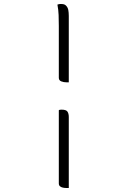

<svg xmlns="http://www.w3.org/2000/svg" viewBox="-20 -783 640 963"><path d="M268 -760Q273 -762 277 -762.5Q281 -763 285 -763Q296 -763 301.5 -761Q307 -759 311 -755Q320 -746 322.5 -733Q325 -720 325 -703V-370Q323 -370 320 -370Q317 -370 315 -370Q299 -370 287 -375Q275 -380 275 -393V-653Q275 -681 274 -707.5Q273 -734 268 -760ZM275 -230Q277 -232 281 -232.5Q285 -233 289 -233Q312 -233 318.5 -223Q325 -213 325 -196V160Q323 160 320 160Q317 160 315 160Q304 160 295 158Q286 156 280.5 151Q275 146 275 137Z"/></svg>

Font: Recursive Monospace Casual Light
Style: Regular
Weight: 300
Version: Version 1.047